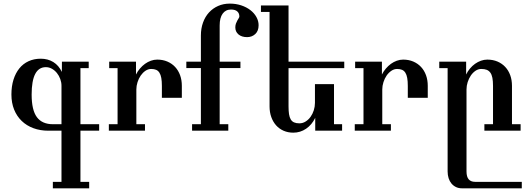

<svg xmlns="http://www.w3.org/2000/svg" viewBox="-20 -710 2879 1043"><path d="M518.6 0H417V277.8H464.4V313H267.1V277.8H314V0H242.7Q198.2 0 161.4 -13.7Q124.5 -27.3 97.9 -53Q71.3 -78.6 56.6 -115Q42 -151.4 42 -196.8Q42 -241.2 53.2 -277.1Q64.5 -313 85 -338.4Q105.5 -363.8 135 -377.4Q164.6 -391.1 201.2 -391.1Q240.2 -391.1 269.8 -372.8Q299.3 -354.5 315.9 -319.3Q315.9 -333 316.2 -346.9Q316.4 -360.8 316.4 -375H461.9V-339.8H417V-35.2H518.6ZM314 -35.2V-244.1Q314 -262.7 307.4 -280.8Q300.8 -298.8 289.3 -313.2Q277.8 -327.6 262.2 -336.4Q246.6 -345.2 229 -345.2Q151.9 -345.2 151.9 -196.3Q151.9 -111.8 180.4 -73.5Q209 -35.2 267.6 -35.2Z M967.8 -178.7H859.4V-243.2Q859.4 -269 856.2 -286.6Q853 -304.2 845.9 -315.2Q838.9 -326.2 827.9 -330.8Q816.9 -335.4 801.3 -335.4Q784.7 -335.4 770 -325.4Q755.4 -315.4 744.4 -299.6Q733.4 -283.7 727.1 -263.7Q720.7 -243.7 720.7 -224.1V-35.2H767.6V0H571.3V-35.2H618.7V-339.8H573.2V-375H718.8V-305.2Q727.5 -322.8 740.2 -337.6Q752.9 -352.5 767.8 -363.3Q782.7 -374 799.6 -380.1Q816.4 -386.2 834 -386.2Q864.3 -386.2 888.9 -375.7Q913.6 -365.2 931.2 -346.4Q948.7 -327.6 958.3 -301.5Q967.8 -275.4 967.8 -243.7Z M1384.8 -572.8Q1384.8 -542 1366.7 -525.1Q1348.6 -508.3 1322.3 -508.3Q1293 -508.3 1275.6 -522.9Q1258.3 -537.6 1258.3 -561Q1258.3 -572.8 1261.7 -582Q1265.1 -591.3 1269.3 -598.6Q1273.4 -606 1276.9 -611.3Q1280.3 -616.7 1280.3 -620.6Q1280.3 -637.7 1269 -647.9Q1257.8 -658.2 1234.9 -658.2Q1205.6 -658.2 1189.5 -635.7Q1173.3 -613.3 1173.3 -571.8V-375H1286.1V-340.3H1173.3V-35.2H1220.2V0H1023.4V-35.2H1071.3V-340.3H992.2V-375H1071.3V-517.1Q1071.3 -555.2 1082.8 -587.2Q1094.2 -619.1 1115.2 -642.1Q1136.2 -665 1165 -677.7Q1193.8 -690.4 1228.5 -690.4Q1261.7 -690.4 1290.3 -680.9Q1318.8 -671.4 1339.8 -655.3Q1360.8 -639.2 1372.8 -617.7Q1384.8 -596.2 1384.8 -572.8Z M1850.1 -339.8H1547.4V-132.3Q1547.4 -107.4 1550 -90.1Q1552.7 -72.8 1559.3 -61.5Q1565.9 -50.3 1577.4 -45.2Q1588.9 -40 1606 -40Q1624.5 -40 1640.1 -49.8Q1655.8 -59.6 1667 -75.2Q1678.2 -90.8 1684.6 -110.8Q1690.9 -130.9 1690.9 -150.9V-252.9H1794.4V-35.2H1838.4V0H1692.4V-69.8Q1674.3 -32.2 1642.8 -10.7Q1611.3 10.7 1573.2 10.7Q1544.4 10.7 1520.5 0.2Q1496.6 -10.3 1479.7 -29.3Q1462.9 -48.3 1453.6 -74.5Q1444.3 -100.6 1444.3 -131.8V-645H1397.5V-680.2H1547.4V-375H1850.1Z M2303.7 -178.7H2195.3V-243.2Q2195.3 -269 2192.1 -286.6Q2189 -304.2 2181.9 -315.2Q2174.8 -326.2 2163.8 -330.8Q2152.8 -335.4 2137.2 -335.4Q2120.6 -335.4 2106 -325.4Q2091.3 -315.4 2080.3 -299.6Q2069.3 -283.7 2063 -263.7Q2056.6 -243.7 2056.6 -224.1V-35.2H2103.5V0H1907.2V-35.2H1954.6V-339.8H1909.2V-375H2054.7V-305.2Q2063.5 -322.8 2076.2 -337.6Q2088.9 -352.5 2103.8 -363.3Q2118.7 -374 2135.5 -380.1Q2152.3 -386.2 2169.9 -386.2Q2200.2 -386.2 2224.9 -375.7Q2249.5 -365.2 2267.1 -346.4Q2284.7 -327.6 2294.2 -301.5Q2303.7 -275.4 2303.7 -243.7Z M2814.5 313H2489.7Q2471.7 313 2457.3 306.2Q2442.9 299.3 2432.6 287.1Q2422.4 274.9 2417 258.1Q2411.6 241.2 2411.6 221.2V-339.8H2366.2V-375H2512.2V-305.2Q2520.5 -322.8 2533 -337.6Q2545.4 -352.5 2560.5 -363.3Q2575.7 -374 2592.5 -380.1Q2609.4 -386.2 2627 -386.2Q2657.7 -386.2 2682.4 -375.7Q2707 -365.2 2724.6 -346.4Q2742.2 -327.6 2751.7 -301.5Q2761.2 -275.4 2761.2 -243.7V-35.2H2808.1V0H2611.3V-35.2H2658.2V-243.2Q2658.2 -269.5 2654.8 -287.1Q2651.4 -304.7 2643.6 -315.4Q2635.7 -326.2 2623.8 -330.8Q2611.8 -335.4 2594.2 -335.4Q2577.6 -335.4 2563 -325.4Q2548.3 -315.4 2537.6 -299.6Q2526.9 -283.7 2520.5 -263.9Q2514.2 -244.1 2514.2 -224.1V221.2Q2514.2 250.5 2526.1 264.2Q2538.1 277.8 2560.5 277.8H2814.5Z"/></svg>

Font: Arian Grqi
Style: Italic
Weight: 400
Italic angle: -15°
Designer: Ruben Hakobyan (Tarumian)
Foundry: Ruben Hakobyan (Tarumian)
Version: Version 1.002